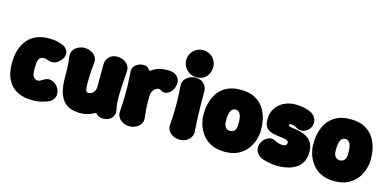

<svg xmlns="http://www.w3.org/2000/svg" viewBox="-73 -1196 3352 1647"><g transform="rotate(15 1603.5 -372.5)"><path d="M265 25Q190 25 140.5 3Q91 -19 62.5 -56Q34 -93 22 -137Q10 -181 10 -225V-250Q10 -294 22 -342Q34 -390 62.5 -431.5Q91 -473 140.5 -499Q190 -525 265 -525Q302 -525 334.5 -518.5Q367 -512 392 -500Q419 -487 430.5 -464Q442 -441 436.5 -415.5Q431 -390 408 -369L396 -358Q376 -339 350.5 -335.5Q325 -332 294 -345Q283 -350 265 -350Q248 -350 237 -343.5Q226 -337 220 -324.5Q214 -312 212 -293Q210 -274 210 -250V-225Q210 -214 212 -201Q214 -188 220 -176.5Q226 -165 236.5 -157.5Q247 -150 265 -150Q276 -150 294.5 -162.5Q313 -175 329 -181Q355 -190 379 -182Q403 -174 422 -154.5Q441 -135 449 -110Q460 -71 444 -43.5Q428 -16 405 -5Q384 4 345.5 14.5Q307 25 265 25Z M980 -80Q989 -40 962.5 -10Q936 20 887 20Q867 20 850.5 13Q834 6 823 -8Q820 -12 815.5 -10.5Q811 -9 807 -7Q797 -1 784.5 4.5Q772 10 756 15Q740 20 721.5 22.5Q703 25 681 25Q577 25 529 -40Q481 -105 481 -235Q481 -277 480.5 -303Q480 -329 478 -354.5Q476 -380 471 -420Q467 -451 481.5 -474.5Q496 -498 522.5 -511.5Q549 -525 580 -525Q612 -525 639 -511.5Q666 -498 680.5 -474.5Q695 -451 691 -420Q686 -380 684 -354.5Q682 -329 681.5 -303Q681 -277 681 -235Q681 -207 683.5 -190.5Q686 -174 691.5 -167Q697 -160 706 -160Q725 -160 739.5 -169Q754 -178 762.5 -195Q771 -212 771 -235Q771 -277 771 -304Q771 -331 771 -357.5Q771 -384 771 -426Q771 -470 798.5 -497.5Q826 -525 870 -525Q901 -525 927 -512Q953 -499 968 -476.5Q983 -454 981 -423Q977 -371 974 -322.5Q971 -274 969.5 -230.5Q968 -187 970.5 -149Q973 -111 980 -80Z M1121 25Q1092 25 1066 12Q1040 -1 1025 -24Q1010 -47 1012 -77Q1017 -146 1018.5 -199Q1020 -252 1018.5 -305.5Q1017 -359 1012 -427Q1008 -466 1037.5 -490.5Q1067 -515 1106 -515Q1124 -515 1135.5 -509.5Q1147 -504 1154 -493Q1162 -483 1166.5 -481Q1171 -479 1175 -483Q1183 -490 1195.5 -497Q1208 -504 1225 -510.5Q1242 -517 1263.5 -521Q1285 -525 1312 -525Q1323 -525 1332.5 -524.5Q1342 -524 1349 -523Q1390 -518 1412.5 -484Q1435 -450 1418 -400Q1410 -376 1391.5 -357Q1373 -338 1349.5 -333Q1326 -328 1303 -345Q1300 -347 1296 -348.5Q1292 -350 1287 -350Q1270 -350 1255 -339Q1240 -328 1231 -309Q1222 -290 1222 -265Q1222 -223 1222.5 -197Q1223 -171 1225 -146Q1227 -121 1232 -80Q1236 -50 1221.5 -26Q1207 -2 1180 11.5Q1153 25 1121 25Z M1568 25Q1538 25 1511.5 12Q1485 -1 1470 -24Q1455 -47 1457 -77Q1462 -144 1463.5 -197Q1465 -250 1463.5 -303.5Q1462 -357 1457 -423Q1455 -454 1470 -476.5Q1485 -499 1511.5 -512Q1538 -525 1568 -525Q1612 -525 1639.5 -497.5Q1667 -470 1667 -426Q1667 -359 1667.5 -305Q1668 -251 1670 -197.5Q1672 -144 1677 -77Q1679 -47 1664 -24Q1649 -1 1623.5 12Q1598 25 1568 25ZM1567 -530Q1534 -530 1507 -546.5Q1480 -563 1463.5 -590Q1447 -617 1447 -650Q1447 -684 1463.5 -711Q1480 -738 1507 -754Q1534 -770 1567 -770Q1601 -770 1628 -754Q1655 -738 1671 -711Q1687 -684 1687 -650Q1687 -601 1656.5 -565.5Q1626 -530 1567 -530Z M2222 -225Q2222 -194 2210 -152Q2198 -110 2169.5 -69.5Q2141 -29 2091.5 -2Q2042 25 1967 25Q1892 25 1842.5 -2Q1793 -29 1764.5 -69.5Q1736 -110 1724 -152Q1712 -194 1712 -225V-250Q1712 -294 1724 -342Q1736 -390 1764.5 -431.5Q1793 -473 1842.5 -499Q1892 -525 1967 -525Q2042 -525 2091.5 -499Q2141 -473 2169.5 -431.5Q2198 -390 2210 -342Q2222 -294 2222 -250ZM2022 -250Q2022 -274 2018.5 -292.5Q2015 -311 2008 -324Q2001 -337 1990.5 -343.5Q1980 -350 1967 -350Q1954 -350 1943.5 -343.5Q1933 -337 1926 -324Q1919 -311 1915.5 -292.5Q1912 -274 1912 -250V-225Q1912 -210 1916 -198Q1920 -186 1927 -177.5Q1934 -169 1944.5 -164.5Q1955 -160 1967 -160Q1979 -160 1989.5 -164.5Q2000 -169 2007 -177.5Q2014 -186 2018 -198Q2022 -210 2022 -225Z M2437 25Q2394 25 2357 16.5Q2320 8 2297 0Q2265 -13 2247.5 -41Q2230 -69 2237 -106Q2243 -133 2262.5 -155Q2282 -177 2309.5 -185.5Q2337 -194 2364 -179Q2379 -171 2395.5 -165.5Q2412 -160 2437 -160Q2453 -160 2462.5 -168.5Q2472 -177 2472 -190Q2472 -201 2459.5 -208.5Q2447 -216 2426 -218Q2390 -223 2358 -227.5Q2326 -232 2302.5 -243Q2279 -254 2265.5 -276.5Q2252 -299 2252 -340Q2252 -396 2278.5 -437.5Q2305 -479 2351 -502Q2397 -525 2457 -525Q2495 -525 2528.5 -517.5Q2562 -510 2584 -500Q2616 -486 2633.5 -458Q2651 -430 2642 -392Q2637 -366 2616 -346.5Q2595 -327 2567 -322Q2539 -317 2513 -333Q2501 -341 2488 -345.5Q2475 -350 2457 -350Q2450 -350 2446 -347.5Q2442 -345 2442 -340Q2442 -335 2448 -330.5Q2454 -326 2488 -322Q2540 -316 2581.5 -300Q2623 -284 2647.5 -251Q2672 -218 2672 -160Q2672 -96 2642 -55Q2612 -14 2559 5.5Q2506 25 2437 25Z M3197 -225Q3197 -194 3185 -152Q3173 -110 3144.5 -69.5Q3116 -29 3066.5 -2Q3017 25 2942 25Q2867 25 2817.5 -2Q2768 -29 2739.5 -69.5Q2711 -110 2699 -152Q2687 -194 2687 -225V-250Q2687 -294 2699 -342Q2711 -390 2739.5 -431.5Q2768 -473 2817.5 -499Q2867 -525 2942 -525Q3017 -525 3066.5 -499Q3116 -473 3144.5 -431.5Q3173 -390 3185 -342Q3197 -294 3197 -250ZM2997 -250Q2997 -274 2993.5 -292.5Q2990 -311 2983 -324Q2976 -337 2965.5 -343.5Q2955 -350 2942 -350Q2929 -350 2918.5 -343.5Q2908 -337 2901 -324Q2894 -311 2890.5 -292.5Q2887 -274 2887 -250V-225Q2887 -210 2891 -198Q2895 -186 2902 -177.5Q2909 -169 2919.5 -164.5Q2930 -160 2942 -160Q2954 -160 2964.5 -164.5Q2975 -169 2982 -177.5Q2989 -186 2993 -198Q2997 -210 2997 -225Z"/></g></svg>

Font: Winky Sans Black
Style: Regular
Weight: 900
Designer: Simon Atzbach
Foundry: typofactur
Version: Version 1.205